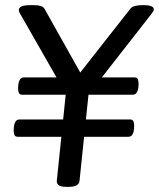

<svg xmlns="http://www.w3.org/2000/svg" viewBox="-20 -722 616 744"><path d="M66 -355Q56 -355 53 -362Q50 -369 50 -380Q50 -385 51 -395Q52 -405 57 -413.5Q62 -422 73 -422H501Q511 -422 514 -415Q517 -408 517 -397Q517 -392 516 -382Q515 -372 510 -363.5Q505 -355 494 -355ZM49 -192Q39 -192 36 -199Q33 -206 33 -217Q33 -222 34 -232Q35 -242 40 -250.5Q45 -259 56 -259H484Q494 -259 497 -252Q500 -245 500 -234Q500 -229 499 -219Q498 -209 493 -200.5Q488 -192 477 -192ZM531 -702H540Q552 -702 560 -700Q568 -698 572 -694.5Q576 -691 576 -686Q576 -682 573 -677Q570 -672 566 -667L323 -356L288 -20Q285 2 246 2H238Q216 2 208 -4Q200 -10 200 -20L235 -359L59 -667Q53 -676 53 -683Q53 -692 63 -697Q73 -702 100 -702H111Q127 -702 137.5 -699Q148 -696 153 -687L291 -441L485 -688Q491 -696 503.5 -699Q516 -702 531 -702Z"/></svg>

Font: Asap VF Beta
Style: Italic
Weight: 400
Italic angle: -6°
Designer: Pablo Cosgaya
Foundry: Pablo Cosgaya
Version: Version 1.007